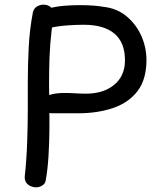

<svg xmlns="http://www.w3.org/2000/svg" viewBox="-20 -786 685 822"><path d="M121 -734Q125 -750 138 -758Q151 -766 166 -766Q185 -766 198 -755Q211 -744 211 -721Q211 -705 207 -689.5Q203 -674 201 -656Q194 -596 192 -541Q190 -486 190 -426Q190 -389 191 -337.5Q192 -286 191.5 -228.5Q191 -171 187.5 -115.5Q184 -60 176 -15Q174 -3 167 3.5Q160 10 151.5 13Q143 16 134 16Q122 16 110 10.5Q98 5 91.5 -5.5Q85 -16 86 -31Q94 -105 96.5 -181Q99 -257 99 -323Q99 -389 99 -432Q99 -509 103 -585Q107 -661 121 -734ZM195 -667Q179 -664 165 -677Q151 -690 151 -708Q151 -731 165 -739.5Q179 -748 192 -751Q225 -759 257.5 -761.5Q290 -764 321 -764Q353 -764 380 -762Q407 -760 421 -757Q480 -751 521.5 -716.5Q563 -682 585 -632.5Q607 -583 607 -529Q607 -445 568 -395Q529 -345 462.5 -323Q396 -301 315 -301Q281 -301 260.5 -301Q240 -301 229 -301Q218 -301 213 -301Q208 -301 204 -301Q188 -300 176.5 -312.5Q165 -325 164 -341Q163 -370 190 -379Q217 -388 255 -388Q278 -388 303 -386.5Q328 -385 348 -385Q423 -385 469 -423Q515 -461 515 -528Q515 -604 470 -642Q425 -680 338 -680Q310 -680 271.5 -677.5Q233 -675 195 -667Z"/></svg>

Font: Playpen Sans
Style: Regular
Weight: 400
Designer: Laura Meseguer, Veronika Burian, José Scaglione, Kostas Bartsokas, Vera Evstafieva, Tom Grace, Yorlmar Campos
Foundry: TypeTogether
Version: Version 2.000